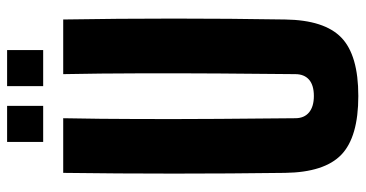

<svg xmlns="http://www.w3.org/2000/svg" viewBox="-258 -736 1004 527"><g transform="rotate(-90 243.5 -472.0)"><path d="M244 10Q131.5 10 83 -36.5Q34.5 -83 33 -191Q31 -342 31 -495.8Q31 -649.5 33 -800H183Q181 -699.5 180.8 -590.5Q180.5 -481.5 181.2 -372.5Q182 -263.5 183 -163Q183 -138.5 199 -125.2Q215 -112 244 -112Q273.5 -112 288.8 -125.2Q304 -138.5 304 -163Q305 -263.5 305.8 -372.5Q306.5 -481.5 306.2 -590.5Q306 -699.5 304 -800H454Q456.5 -649.5 456.5 -495.8Q456.5 -342 454 -191Q452.5 -83 404.2 -36.5Q356 10 244 10ZM271 -855V-954H370V-855ZM118 -855V-954H217V-855Z"/></g></svg>

Font: Big Shoulders Display Thin Black
Style: Regular
Weight: 900
Version: Version 2.002